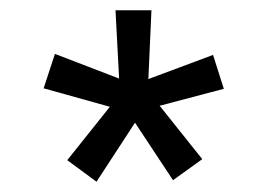

<svg xmlns="http://www.w3.org/2000/svg" viewBox="-20 -736 521 374"><path d="M243 -497 168 -382 111 -424 194 -528 65 -564 87 -631 212 -583 205 -716H275L269 -582L395 -629L416 -563L291 -530L374 -426L317 -385Z"/></svg>

Font: Oak Sans
Style: Regular
Weight: 400
Designer: Erik Kennedy, Walven
Foundry: Erik Kennedy, Walven
Version: Version 1.000